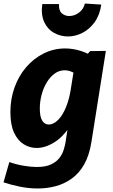

<svg xmlns="http://www.w3.org/2000/svg" viewBox="-41 -826 639 1090"><path d="M174 244Q122 244 71 233.5Q20 223 -21 209L12 94Q52 108 93.5 115Q135 122 167 122Q218 122 248.5 107.5Q279 93 296 71Q313 49 320.5 24.5Q328 0 331 -18L352 -157L407 -248Q393 -164 354 -105.5Q315 -47 265 -16.5Q215 14 167 14Q127 14 93 -7.5Q59 -29 38.5 -73.5Q18 -118 18 -190Q18 -264 41.5 -329.5Q65 -395 107.5 -444.5Q150 -494 207 -522.5Q264 -551 329 -551Q375 -551 422 -535.5Q469 -520 515 -487L444 -506L471 -536L560 -537L478 -20Q466 56 437 107Q408 158 366 188Q324 218 275 231Q226 244 174 244ZM236 -119Q254 -119 273 -132Q292 -145 308.5 -169.5Q325 -194 338 -229Q351 -264 359 -308L381 -445L408 -392Q386 -410 366 -418.5Q346 -427 326 -427Q295 -427 269.5 -408.5Q244 -390 225 -359Q206 -328 195.5 -289Q185 -250 185 -209Q185 -164 198.5 -141.5Q212 -119 236 -119ZM345 -619Q302 -619 265 -640Q228 -661 209.5 -702Q191 -743 199 -803H294Q292 -766 310 -750.5Q328 -735 352 -735Q381 -735 407 -754Q433 -773 441 -806L534 -800Q525 -739 495.5 -699Q466 -659 426 -639Q386 -619 345 -619Z"/></svg>

Font: Bitter Thin ExtraBold
Style: Italic
Weight: 800
Italic angle: -9°
Version: Version 2.002